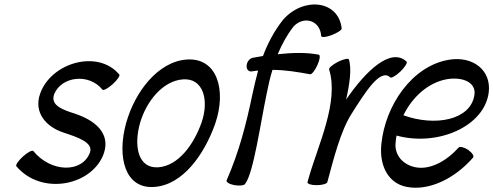

<svg xmlns="http://www.w3.org/2000/svg" viewBox="-20 -826 2238 871"><path d="M54 -72C170 65 403 15 452 -133C481 -224 408 -281 321 -310C268 -327 206 -347 226 -399C258 -479 383 -496 445 -419C449 -414 470 -425 491 -444C512 -463 526 -483 521 -488C425 -603 212 -543 162 -401C132 -315 189 -250 270 -224C330 -204 405 -180 388 -134C353 -40 211 -43 131 -141C126 -146 105 -135 84 -116C63 -97 50 -77 54 -72Z M680 22C810 13 907 -126 956 -264C1009 -418 965 -565 828 -556C696 -547 591 -408 552 -267C510 -115 546 32 680 22ZM615 -267C643 -365 718 -460 811 -466C902 -472 930 -372 894 -269C859 -171 790 -74 698 -67C606 -61 586 -163 615 -267Z M1122 -502C1132 -504 1142 -505 1151 -506C1141 -470 1133 -434 1125 -398C1098 -268 1065 -137 1008 -8C1005 0 1021 10 1044 14C1067 18 1089 15 1092 8C1130 -40 1161 -265 1190 -402C1197 -438 1205 -474 1216 -509C1275 -509 1332 -499 1387 -489C1394 -488 1409 -506 1420 -531C1431 -555 1434 -576 1426 -578C1368 -589 1305 -587 1240 -580C1258 -624 1281 -666 1311 -705C1356 -755 1432 -736 1437 -663C1438 -655 1460 -657 1485 -667C1511 -677 1531 -690 1530 -697C1516 -826 1355 -842 1263 -735C1223 -684 1194 -628 1173 -572C1158 -569 1143 -567 1128 -564C1113 -562 1100 -546 1099 -529C1097 -512 1108 -500 1122 -502Z M1465 0C1493 -104 1525 -232 1575 -310C1636 -406 1705 -518 1750 -475C1755 -470 1776 -482 1797 -502C1817 -522 1830 -542 1824 -547C1753 -612 1640 -506 1550 -374C1566 -444 1576 -513 1563 -556C1561 -563 1539 -558 1514 -546C1489 -533 1471 -518 1473 -511C1496 -437 1483 -351 1460 -267C1436 -178 1399 -89 1375 0C1373 8 1391 14 1416 14C1441 14 1463 8 1465 0Z M2126 -111C2132 -118 2122 -133 2104 -146C2086 -158 2066 -163 2060 -156C2004 -94 1931 -55 1866 -67C1808 -78 1767 -123 1775 -183C1776 -193 1777 -202 1779 -211C1965 -160 2177 -252 2197 -406C2210 -507 2126 -573 2017 -555C1848 -527 1727 -346 1710 -172C1700 -78 1739 6 1826 22C1927 41 2043 -16 2126 -111ZM2009 -467C2078 -478 2142 -453 2132 -394C2114 -281 1954 -251 1810 -303C1850 -385 1922 -452 2009 -467Z"/></svg>

Font: Nupuram Condensed Oblique
Style: Regular
Weight: 400
Width: 3
Designer: Santhosh Thottingal (santhosh.thottingal@gmail.com)
Foundry: SMC
Version: Version 1.000